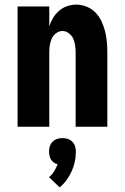

<svg xmlns="http://www.w3.org/2000/svg" viewBox="-20 -548 540 830"><path d="M56 0V-520H193V-434Q199 -453 209.5 -470.5Q220 -488 235.5 -501.5Q251 -515 270.5 -521.5Q290 -528 310 -528Q333 -528 355 -519Q377 -510 393 -493.5Q409 -477 419 -455.5Q429 -434 434.5 -411.5Q440 -389 442 -366Q444 -343 444 -320V0H307V-320Q307 -335 305 -350.5Q303 -366 297 -380Q291 -394 278 -404Q265 -414 250 -414Q235 -414 222 -404Q209 -394 203 -380Q197 -366 195 -350.5Q193 -335 193 -320V0ZM238 262 192 218Q205 207 214 192.5Q223 178 229 162Q220 160 212.5 154.5Q205 149 200.5 141.5Q196 134 194 125Q192 116 192 107Q192 95 195.5 84Q199 73 207.5 64.5Q216 56 227 52.5Q238 49 250 49Q262 49 273 52.5Q284 56 292.5 64.5Q301 73 304.5 84Q308 95 308 107Q308 129 303.5 150.5Q299 172 290 192Q281 212 268 230Q255 248 238 262Z"/></svg>

Font: Iosevka Term Curly Heavy
Style: Regular
Weight: 900
Designer: Belleve Invis
Foundry: Belleve Invis
Version: Version 32.3.0